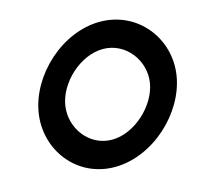

<svg xmlns="http://www.w3.org/2000/svg" viewBox="-91 -690 841 800"><g transform="rotate(-15 329.5 -289.5)"><path d="M61 -290C36 -134 146 11 310 11C474 11 631 -134 656 -290C681 -446 568 -590 405 -590C242 -590 86 -446 61 -290ZM176 -290C191 -385 290 -477 388 -477C486 -477 556 -384 541 -290C526 -196 426 -102 328 -102C230 -102 161 -195 176 -290Z"/></g></svg>

Font: Charger Sport
Style: BlkObl
Weight: 900
Designer: Jasper
Foundry: Cannot Into Space Fonts
Version: Version 1.1